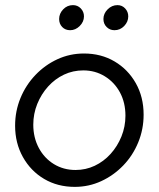

<svg xmlns="http://www.w3.org/2000/svg" viewBox="-20 -720 621 750"><path d="M272 10Q205 10 152.5 -21Q100 -52 69.5 -106.5Q39 -161 39 -229Q39 -286 60 -337Q81 -388 118.5 -427.2Q156 -466.4 204.5 -488.7Q253 -511 308 -511Q375 -511 427.5 -480Q480 -449 510.5 -395Q541 -341 541 -272Q541 -215.2 520 -163.9Q499 -112.6 461.5 -73.7Q424 -34.8 375.5 -12.4Q327 10 272 10ZM275 -56Q315 -56 350 -72.5Q385 -89 411.9 -118.7Q438.8 -148.4 454.4 -186.9Q470 -225.5 470 -268Q470 -319.1 448.6 -358.9Q427.2 -398.6 389.6 -421.8Q352 -445 305.3 -445Q265 -445 230 -428.5Q195 -412 168.1 -382.3Q141.2 -352.6 125.6 -314.1Q110 -275.5 110 -233Q110 -182.7 131.5 -142.3Q153 -102 190.5 -79Q228.1 -56 275 -56ZM254 -602Q235 -602 223 -614.5Q211 -627 211 -645.7Q211 -667 226.8 -683.5Q242.6 -700 265 -700Q283.2 -700 295.6 -687.1Q308 -674.1 308 -656Q308 -635 291.5 -618.5Q275 -602 254 -602ZM427 -602Q409 -602 396.5 -614.5Q384 -627 384 -645.7Q384 -667 400.5 -683.5Q417 -700 438.8 -700Q456.7 -700 468.8 -687.1Q481 -674.1 481 -656Q481 -635 465.2 -618.5Q449.4 -602 427 -602Z"/></svg>

Font: Red Hat Display VF
Style: Italic
Weight: 300
Italic angle: -12°
Designer: Pentagram, MCKL
Foundry: Pentagram, MCKL
Version: Version 1.023